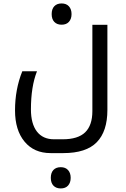

<svg xmlns="http://www.w3.org/2000/svg" viewBox="-20 -625 712 1085"><path d="M266.1 240.2Q172.4 240.2 118.7 175.3Q64.9 110.4 64.9 -1Q64.9 -120.6 106 -222.2H189Q154.8 -135.7 154.8 -6.8Q154.8 74.2 188.5 118.2Q222.2 162.1 285.2 162.1H334Q420.9 162.1 461.4 122.6Q502 83 502 2.9V-484.9H586.9V-3.9Q586.9 117.2 526.9 178.7Q466.8 240.2 337.9 240.2ZM328.1 -485.4Q302.2 -485.4 287.1 -501Q272 -516.6 272 -545.4Q272 -574.2 286.9 -589.8Q301.8 -605.5 328.1 -605.5Q355 -605.5 369.6 -589.1Q384.3 -572.8 384.3 -545.4Q384.3 -518.1 369.6 -501.7Q355 -485.4 328.1 -485.4ZM323.2 439.9Q297.4 439.9 282.2 424.3Q267.1 408.7 267.1 379.9Q267.1 351.1 282 335.4Q296.9 319.8 323.2 319.8Q350.1 319.8 364.7 336.2Q379.4 352.5 379.4 379.9Q379.4 407.2 364.7 423.6Q350.1 439.9 323.2 439.9Z"/></svg>

Font: Droid Arabic Kufi
Style: Regular
Weight: 400
Designer: Pascal Zoghbi
Foundry: Irfont.ir
Version: Version 1.00 February 28, 2013, initial release